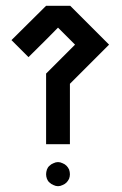

<svg xmlns="http://www.w3.org/2000/svg" viewBox="-20 -641 420 661"><path d="M195.3 -3.9Q187.5 0 179.7 0Q171.9 0 164.1 -3.9Q156.2 -6.8 150.4 -12.7Q144.5 -17.6 141.6 -25.4Q138.7 -33.2 138.7 -41Q138.7 -48.8 141.6 -57.6Q144.5 -65.4 150.4 -70.3Q156.2 -76.2 164.1 -79.1Q171.9 -83 179.7 -83Q187.5 -83 195.3 -79.1Q203.1 -76.2 209 -70.3Q213.9 -65.4 217.8 -57.6Q220.7 -48.8 220.7 -41Q220.7 -33.2 217.8 -25.4Q213.9 -17.6 209 -12.7Q203.1 -6.8 195.3 -3.9ZM220.7 -144.5H138.7V-387.7L238.3 -487.3L179.7 -545.9Q146.5 -511.7 78.1 -444.3L19.5 -502.9Q59.6 -542 138.7 -621.1H221.7L296.9 -545.9L355.5 -487.3L220.7 -352.5Z"/></svg>

Font: mr_KirucoupageG
Style: Regular
Weight: 400
Designer: Jan Henkel
Version: Version 1.00 May 25, 2020, initial release